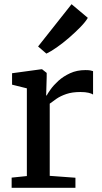

<svg xmlns="http://www.w3.org/2000/svg" viewBox="-20 -895 486 915"><path d="M35.5 0V-48.5L108 -56V-474L37.5 -491.5V-546L177 -565H180.5L202.5 -547.5V-528L200 -440H202.5Q207 -449 221 -468.8Q235 -488.5 258.2 -509.8Q281.5 -531 314 -546Q346.5 -561 387 -561Q401.5 -561 410 -559.5Q418.5 -558 423.5 -556V-444.5Q417.5 -449 402.2 -452.8Q387 -456.5 363 -456.5Q324 -456.5 296.2 -447Q268.5 -437.5 249.5 -424.5Q230.5 -411.5 217 -401V-57L339.5 -48V0ZM200.5 -640 161.5 -673.5 321 -875 398.5 -810Q388 -791.5 363.5 -766.2Q339 -741 309 -715Q279 -689 250.2 -669Q221.5 -649 202 -640Z"/></svg>

Font: Merriweather 24pt Medium
Style: Regular
Weight: 500
Designer: Eben Sorkin
Foundry: Eben Sorkin
Version: Version 2.100